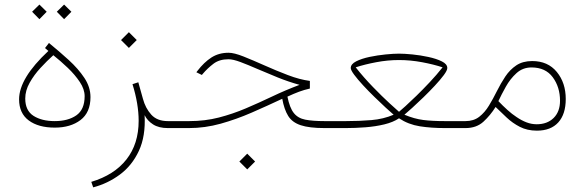

<svg xmlns="http://www.w3.org/2000/svg" viewBox="-20 -557 2542 835"><path d="M190.4 -335.4 175.8 -348.1 192.9 -370.1Q237.3 -334 278.8 -296.1Q320.3 -258.3 346.9 -218.3Q373.5 -178.2 373.5 -134.8Q373.5 -67.9 330.1 -34.9Q286.6 -2 218.3 -2Q147 -2 105 -33.2Q63 -64.5 63 -125Q63 -216.8 190.4 -335.4ZM348.1 -138.7Q348.1 -168.9 327.1 -200.4Q306.2 -231.9 274.7 -262Q243.2 -292 211.9 -316.9Q184.6 -292.5 156.2 -261.7Q127.9 -231 108.9 -197Q89.8 -163.1 89.8 -128.4Q89.8 -76.2 125.7 -53.2Q161.6 -30.3 217.8 -30.3Q275.9 -30.3 312 -55.4Q348.1 -80.6 348.1 -138.7ZM258.8 -537.1 290.5 -505.9 258.8 -473.6 227.1 -505.9ZM151.4 -537.1 183.1 -505.9 151.4 -473.6 119.6 -505.9Z M540.5 -417 574.7 -382.8 540.5 -348.6 506.3 -382.8ZM710 0Q670.4 0 645.5 -16.1Q620.6 -32.2 608.9 -56.2Q613.8 35.2 584 99.1Q554.2 163.1 501.5 202.1Q448.7 241.2 385.3 257.8L377 233.9Q476.6 204.1 529.8 136.5Q583 68.8 583 -31.7Q583 -104.5 556.2 -190.9L581.5 -199.2L601.6 -127.4Q612.3 -86.9 637.7 -58.6Q663.1 -30.3 710 -30.3H739.7V0Z M1055.2 111.3 1089.4 145.5 1055.2 179.7 1021 145.5ZM1327.6 -205.1V-171.9Q1303.2 -166.5 1280.3 -158Q1257.3 -149.4 1230 -136.7Q1239.7 -88.4 1257.6 -65.7Q1275.4 -43 1307.6 -36.6Q1339.8 -30.3 1391.6 -30.3H1421.4V0H1391.6Q1324.7 0 1287.6 -12.5Q1250.5 -24.9 1233.2 -53Q1215.8 -81.1 1207.5 -127.4Q1142.1 -96.7 1075 -67.4Q1007.8 -38.1 939.5 -19Q871.1 0 801.8 0H720.2V-30.3H803.2Q871.6 -30.3 931.9 -45.9Q992.2 -61.5 1049.1 -85.7Q1106 -109.9 1163.3 -137.2Q1220.7 -164.6 1282.7 -188Q1234.9 -201.2 1188.2 -220Q1141.6 -238.8 1100.1 -256.8Q1058.6 -274.9 1026.1 -287.1Q993.7 -299.3 973.6 -299.3Q933.6 -299.3 908 -279.5Q882.3 -259.8 862.3 -236.3L857.9 -231L834 -242.7L838.4 -248.5Q867.2 -286.1 899.4 -306.9Q931.6 -327.6 974.1 -327.6Q998 -327.6 1039.1 -311.3Q1080.1 -294.9 1130.4 -272.5Q1180.7 -250 1231.9 -230.5Q1283.2 -210.9 1327.6 -205.1Z M1715.3 -323.7Q1738.3 -323.7 1773.2 -320.3Q1808.1 -316.9 1843 -309.3Q1877.9 -301.8 1901.6 -290Q1925.3 -278.3 1925.3 -261.2Q1925.3 -251 1910.2 -230.5Q1895 -210 1871.3 -184.6Q1847.7 -159.2 1821.5 -133.8Q1795.4 -108.4 1772.9 -88.1Q1750.5 -67.9 1738.8 -58.1Q1782.2 -40 1821 -35.2Q1859.9 -30.3 1915 -30.3H1993.7V0H1915Q1854.5 0 1805.4 -7.8Q1756.3 -15.6 1715.3 -42.5Q1689.9 -25.4 1651.6 -16.1Q1613.3 -6.8 1569.3 -3.4Q1525.4 0 1483.9 0H1401.9V-30.3H1484.4Q1543 -30.3 1595.2 -34.7Q1647.5 -39.1 1691.9 -58.1Q1679.7 -68.4 1657.2 -89.1Q1634.8 -109.9 1608.6 -135.3Q1582.5 -160.6 1559.1 -186Q1535.6 -211.4 1520.5 -231.7Q1505.4 -252 1505.4 -261.2Q1505.4 -278.3 1529.1 -290.3Q1552.7 -302.2 1587.6 -309.6Q1622.6 -316.9 1657.5 -320.3Q1692.4 -323.7 1715.3 -323.7ZM1715.3 -295.9Q1666 -295.9 1616 -286.4Q1565.9 -276.9 1526.9 -264.2Q1562 -219.7 1602.1 -178.5Q1642.1 -137.2 1673.8 -108.2Q1705.6 -79.1 1715.3 -70.8Q1722.7 -76.7 1742.9 -95Q1763.2 -113.3 1791 -140.4Q1818.8 -167.5 1848.9 -199.5Q1878.9 -231.4 1904.8 -264.2Q1866.2 -276.9 1815.7 -286.4Q1765.1 -295.9 1715.3 -295.9Z M2314.9 11.2Q2272.9 11.2 2240.7 -5.4Q2208.5 -22 2183.1 -46.1Q2157.7 -70.3 2135.3 -91.8Q2112.8 -55.7 2082.5 -27.8Q2052.2 0 2004.4 0H1974.1V-30.3H2004.4Q2040 -30.3 2064.2 -49.1Q2088.4 -67.9 2106.4 -97.7Q2124.5 -127.4 2141.1 -160.9Q2157.7 -194.3 2177.5 -224.1Q2197.3 -253.9 2225.3 -272.7Q2253.4 -291.5 2294.4 -291.5Q2362.8 -291.5 2401.6 -244.1Q2440.4 -196.8 2440.4 -126.5Q2440.4 -60.5 2408 -24.7Q2375.5 11.2 2314.9 11.2ZM2291.5 -263.7Q2253.4 -263.7 2226.1 -238.8Q2198.7 -213.9 2179.7 -179.7Q2160.6 -145.5 2147.5 -117.2Q2167 -96.7 2186.8 -78.9Q2206.5 -61 2226.6 -47.9Q2248 -33.2 2269.8 -24.9Q2291.5 -16.6 2314 -16.6Q2359.9 -16.6 2387.7 -43.9Q2415.5 -71.3 2415.5 -118.7Q2415.5 -178.2 2384 -220.9Q2352.5 -263.7 2291.5 -263.7Z"/></svg>

Font: Vazirmatn UI Thin
Style: Regular
Weight: 100
Designer: Saber Rastikerdar
Foundry: Saber Rastikerdar
Version: Version 33.003